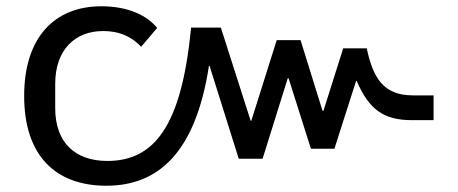

<svg xmlns="http://www.w3.org/2000/svg" viewBox="-20 -580 1459 612"><path d="M319 12C482 12 603 -90 646 -370H648L741 -74H817L897 -330H900L971 -106H1046L1115 -322H1117C1156 -231 1203 -197 1293 -197H1362V-276H1296C1202 -276 1169 -332 1149 -426H1074L1011 -227H1008L938 -452H862L781 -195H779L684 -492H589C559 -175 470 -67 322 -67C219 -67 156 -126 156 -235V-313C156 -422 220 -481 308 -481C367 -481 403 -459 430 -431L481 -491C449 -530 390 -560 303 -560C155 -560 57 -462 57 -274C57 -85 156 12 319 12Z"/></svg>

Font: IBM Plex Thai Text
Style: Regular
Weight: 450
Designer: Mike Abbink, Paul van der Laan, Pieter van Rosmalen, Ben Mitchell, Mark Frömberg
Foundry: Bold Monday
Version: Version 1.0